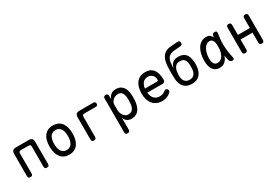

<svg xmlns="http://www.w3.org/2000/svg" viewBox="64 -1896 4672 3251"><g transform="rotate(-30 2400.0 -270.0)"><path d="M139 10Q116 10 105 -1Q94 -12 94 -35V-470Q94 -511 113.5 -530.5Q133 -550 174 -550H426Q467 -550 486.5 -530.5Q506 -511 506 -470V-35Q506 -12 495 -1Q484 10 461 10Q438 10 427 -1Q416 -12 416 -35V-428Q416 -448 406 -458Q396 -468 376 -468H224Q204 -468 194 -458Q184 -448 184 -428V-35Q184 -12 173 -1Q162 10 139 10Z M900 10Q842 10 800 -11.5Q758 -33 730 -71Q702 -109 688.5 -161.5Q675 -214 675 -276Q675 -338 688 -390Q701 -442 729 -479.5Q757 -517 799.5 -538.5Q842 -560 900 -560Q959 -560 1001.5 -538.5Q1044 -517 1071.5 -479.5Q1099 -442 1112 -390Q1125 -338 1125 -276Q1125 -214 1111.5 -161.5Q1098 -109 1070.5 -71Q1043 -33 1000.5 -11.5Q958 10 900 10ZM900 -80Q935 -80 960.5 -94.5Q986 -109 1002.5 -134.5Q1019 -160 1027 -196.5Q1035 -233 1035 -276Q1035 -319 1027.5 -354.5Q1020 -390 1003.5 -415.5Q987 -441 961.5 -455.5Q936 -470 900 -470Q864 -470 838.5 -455.5Q813 -441 796.5 -415.5Q780 -390 772.5 -354Q765 -318 765 -275Q765 -232 773 -196Q781 -160 797.5 -134.5Q814 -109 839.5 -94.5Q865 -80 900 -80Z M1380 10Q1357 10 1346 -1Q1335 -12 1335 -35V-470Q1335 -511 1354.5 -530.5Q1374 -550 1415 -550H1689Q1709 -550 1719.5 -539.5Q1730 -529 1730 -509Q1730 -489 1719.5 -478.5Q1709 -468 1689 -468H1465Q1445 -468 1435 -458Q1425 -448 1425 -428V-35Q1425 -12 1414 -1Q1403 10 1380 10Z M1935 -560Q1958 -560 1969 -548.5Q1980 -537 1980 -514V-450Q1989 -475 2002.5 -495Q2016 -515 2034 -529.5Q2052 -544 2075 -552Q2098 -560 2127 -560Q2188 -560 2226 -536Q2264 -512 2285 -473.5Q2306 -435 2313 -388Q2320 -341 2320 -294Q2320 -240 2312 -186Q2304 -132 2282 -88.5Q2260 -45 2220 -17.5Q2180 10 2117 10Q2062 10 2025.5 -19.5Q1989 -49 1980 -94V145Q1980 168 1969 179Q1958 190 1935 190Q1912 190 1901 179Q1890 168 1890 145V-514Q1890 -537 1901 -548.5Q1912 -560 1935 -560ZM2118 -470Q2091 -470 2066 -459Q2041 -448 2022 -430.5Q2003 -413 1991.5 -390.5Q1980 -368 1980 -344V-234Q1980 -210 1989 -183Q1998 -156 2014 -133Q2030 -110 2052.5 -95Q2075 -80 2102 -80Q2145 -80 2170 -98Q2195 -116 2208.5 -145.5Q2222 -175 2226 -212.5Q2230 -250 2230 -288Q2230 -327 2225 -360.5Q2220 -394 2207.5 -418.5Q2195 -443 2173 -456.5Q2151 -470 2118 -470Z M2859 -132Q2878 -132 2890.5 -118.5Q2903 -105 2903 -88Q2903 -79 2898.5 -70.5Q2894 -62 2882 -50Q2866 -35 2848 -24Q2830 -13 2809.5 -5Q2789 3 2766.5 6.5Q2744 10 2719 10Q2661 10 2615.5 -9.5Q2570 -29 2538.5 -65.5Q2507 -102 2490 -154.5Q2473 -207 2473 -272Q2473 -329 2485.5 -381.5Q2498 -434 2525.5 -473.5Q2553 -513 2597 -536.5Q2641 -560 2705 -560Q2765 -560 2805 -539.5Q2845 -519 2869.5 -482Q2894 -445 2904.5 -395.5Q2915 -346 2915 -287Q2915 -269 2902 -254.5Q2889 -240 2868 -240H2565Q2569 -200 2582 -169.5Q2595 -139 2615 -119.5Q2635 -100 2661.5 -90Q2688 -80 2720 -80Q2765 -80 2791.5 -94Q2818 -108 2833 -120Q2841 -127 2846 -129.5Q2851 -132 2859 -132ZM2809 -320Q2814 -320 2819.5 -326Q2825 -332 2825 -353Q2825 -374 2817 -395Q2809 -416 2793.5 -432.5Q2778 -449 2755.5 -459.5Q2733 -470 2705 -470Q2674 -470 2649.5 -459Q2625 -448 2607.5 -428Q2590 -408 2579.5 -380.5Q2569 -353 2565 -320Z M3315 -630Q3277 -627 3249 -615Q3221 -603 3202.5 -581Q3184 -559 3173.5 -528.5Q3163 -498 3161 -457L3156 -371Q3162 -396 3172 -420Q3182 -444 3200 -463Q3218 -482 3246 -494Q3274 -506 3316 -506Q3367 -506 3402.5 -492Q3438 -478 3461.5 -452Q3485 -426 3497.5 -388Q3510 -350 3514 -302Q3516 -278 3516 -253Q3516 -228 3514 -204Q3505 -106 3452 -48Q3399 10 3300 10Q3200 10 3146 -47.5Q3092 -105 3086 -204Q3082 -267 3082 -330.5Q3082 -394 3086 -457Q3090 -517 3104 -564Q3118 -611 3144 -644.5Q3170 -678 3209 -697Q3248 -716 3301 -720L3439 -730Q3462 -732 3472.5 -720Q3483 -708 3483 -685Q3483 -662 3472.5 -652Q3462 -642 3439 -640ZM3300 -70Q3358 -70 3388 -106Q3418 -142 3424 -204Q3426 -228 3426 -253Q3426 -278 3424 -302Q3418 -364 3391.5 -395Q3365 -426 3300 -426Q3271 -426 3249.5 -415Q3228 -404 3213 -384.5Q3198 -365 3189 -339Q3180 -313 3176 -282Q3173 -258 3173 -233Q3173 -208 3176 -184Q3183 -128 3215.5 -99Q3248 -70 3300 -70Z M3842 10Q3806 10 3774.5 -2Q3743 -14 3720 -41.5Q3697 -69 3683.5 -113.5Q3670 -158 3670 -224Q3670 -293 3684 -354.5Q3698 -416 3726.5 -461.5Q3755 -507 3798.5 -533.5Q3842 -560 3900 -560Q3948 -560 3975 -535.5Q4002 -511 4015.5 -473.5Q4029 -436 4032 -391.5Q4035 -347 4035 -308Q4035 -253 4026.5 -196.5Q4018 -140 3996 -94Q3974 -48 3936.5 -19Q3899 10 3842 10ZM3851 -80Q3882 -80 3908.5 -96.5Q3935 -113 3954 -143Q3973 -173 3984 -215Q3995 -257 3995 -308Q3995 -332 3993.5 -360.5Q3992 -389 3984 -413Q3976 -437 3958.5 -453.5Q3941 -470 3908 -470Q3877 -470 3850 -450.5Q3823 -431 3803 -397Q3783 -363 3771.5 -316Q3760 -269 3760 -215Q3760 -151 3782.5 -115.5Q3805 -80 3851 -80ZM4014 -516Q4018 -541 4031 -550.5Q4044 -560 4065 -560Q4089 -560 4098.5 -549.5Q4108 -539 4104 -516Q4094 -457 4089 -399.5Q4084 -342 4085.5 -283.5Q4087 -225 4095.5 -163.5Q4104 -102 4120 -34Q4125 -12 4117 -1Q4109 10 4086 10Q4063 10 4049 -1Q4035 -12 4030 -34Q4013 -102 4005 -163.5Q3997 -225 3996 -283.5Q3995 -342 4000 -399.5Q4005 -457 4014 -516Z M4338 10Q4315 10 4304 -1Q4293 -12 4293 -35V-515Q4293 -538 4304 -549Q4315 -560 4338 -560Q4361 -560 4372 -549Q4383 -538 4383 -515V-320H4617V-515Q4617 -538 4628 -549Q4639 -560 4662 -560Q4685 -560 4696 -549Q4707 -538 4707 -515V-35Q4707 -12 4696 -1Q4685 10 4662 10Q4639 10 4628 -1Q4617 -12 4617 -35V-230H4383V-35Q4383 -12 4372 -1Q4361 10 4338 10Z"/></g></svg>

Font: Maple Mono
Style: Regular
Weight: 400
Monospace: yes
Designer: subframe7536
Version: Version 7.300